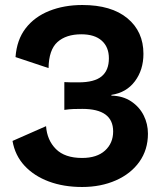

<svg xmlns="http://www.w3.org/2000/svg" viewBox="-20 -736 648 767"><path d="M308 11Q234 11 175 -11Q116 -33 78 -74Q40 -115 30 -173L164 -232Q168 -176 203.5 -140.5Q239 -105 308 -105Q367 -105 399.5 -134.5Q432 -164 432 -211Q432 -301 309 -301Q291 -301 274 -300.5Q257 -300 237 -297V-408Q250 -407 264.5 -407Q279 -407 294 -407Q357 -407 386 -431Q415 -455 415 -503Q415 -548 386.5 -573.5Q358 -599 305 -599Q244 -599 209.5 -568Q175 -537 174 -464L42 -508Q47 -577 82.5 -623Q118 -669 177 -692.5Q236 -716 309 -716Q425 -716 489 -663Q553 -610 553 -521Q553 -457 519 -411.5Q485 -366 425 -357V-354Q471 -353 504 -331Q537 -309 554 -275Q571 -241 571 -202Q571 -138 537 -90Q503 -42 443 -15.5Q383 11 308 11Z"/></svg>

Font: Prodigy Sans SemiBold
Style: Regular
Weight: 600
Designer: Wei Huang
Foundry: Wei Huang
Version: Version 1.003; ttfautohint (v1.8.3)